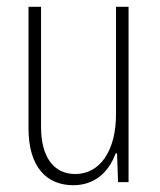

<svg xmlns="http://www.w3.org/2000/svg" viewBox="-20 -537 471 566"><path d="M196 9C258 9 300 -28 321 -85H325L328 0H359V-517H322V-200C322 -93 275 -24 202 -24C139 -24 101 -73 101 -163V-517H64V-159C64 -44 118 9 196 9Z"/></svg>

Font: Noto Sans Thai UI ExtCond ExtLt
Style: Regular
Weight: 200
Width: 2
Designer: Monotype Design Team
Foundry: Monotype Imaging Inc.
Version: Version 2.000